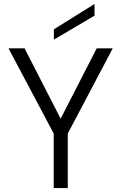

<svg xmlns="http://www.w3.org/2000/svg" viewBox="-20 -949 611 969"><path d="M23 0ZM23 0ZM322 0H251V-275L23 -705H104L286 -350L468 -705H549L322 -275ZM252 -749V-801L457 -929V-870Z"/></svg>

Font: Ulagadi Sans Light
Style: Regular
Weight: 300
Designer: Ninad Kale (Devanagari), Jonny Pinhorn (Latin)
Foundry: Indian Type Foundry
Version: Version 3.01;March 29, 2020;FontCreator 12.0.0.2522 64-bit; 